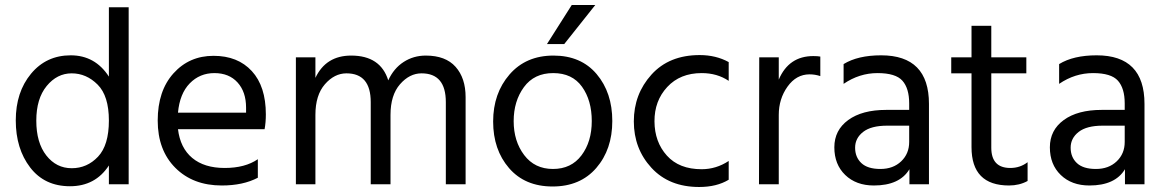

<svg xmlns="http://www.w3.org/2000/svg" viewBox="-20 -736 4659 767"><path d="M494 0H415V-75Q361 8 259.5 8Q158 8 100.5 -67Q43 -142 43 -255Q43 -368 104 -441.5Q165 -515 262.5 -515Q360 -515 415 -430V-707H494ZM266.5 -443Q208 -443 166.5 -392.5Q125 -342 125 -254Q125 -166 165 -115Q205 -64 266.5 -64Q328 -64 371.5 -110Q415 -156 415 -254.5Q415 -353 370 -398Q325 -443 266.5 -443Z M691 -286H963V-306Q963 -369 929 -406.5Q895 -444 836.5 -444Q778 -444 738 -403Q698 -362 691 -286ZM866 5Q751 5 680.5 -65.5Q610 -136 610 -254.5Q610 -373 673 -443Q736 -513 833 -513Q930 -513 986 -452Q1042 -391 1042 -279Q1042 -247 1037 -220H691Q700 -145 748 -105Q796 -65 877.5 -65Q959 -65 1010 -100V-26Q951 5 866 5Z M1840 0H1761V-328Q1761 -443 1664 -443Q1616 -443 1578 -399.5Q1540 -356 1540 -277V0H1461V-328Q1461 -443 1364 -443Q1316 -443 1278 -399.5Q1240 -356 1240 -277V0H1162V-507H1240V-425Q1282 -514 1383 -514Q1500 -514 1531 -415Q1553 -463 1592.5 -488.5Q1632 -514 1681 -514Q1760 -514 1800 -469Q1840 -424 1840 -348Z M2234 -560H2165L2264 -716H2358ZM2190 -444Q2114 -444 2073 -388Q2032 -332 2032 -252Q2032 -172 2074 -116.5Q2116 -61 2189 -61Q2262 -61 2303 -115.5Q2344 -170 2344 -252.5Q2344 -335 2305 -389.5Q2266 -444 2190 -444ZM2191 -514Q2301 -514 2363.5 -440Q2426 -366 2426 -252.5Q2426 -139 2362 -65Q2298 9 2187.5 9Q2077 9 2013.5 -64.5Q1950 -138 1950 -250.5Q1950 -363 2015.5 -438.5Q2081 -514 2191 -514Z M2773 11Q2653 11 2582.5 -65.5Q2512 -142 2512 -251Q2512 -360 2582.5 -438Q2653 -516 2775 -516Q2840 -516 2891 -488V-413Q2845 -444 2783 -444Q2697 -444 2645.5 -388.5Q2594 -333 2594.5 -251Q2595 -169 2644 -114.5Q2693 -60 2783 -60Q2841 -60 2891 -93V-18Q2843 11 2773 11Z M3091 0H3012L3013 -507H3091V-418Q3131 -512 3229 -512Q3247 -512 3257 -510V-432Q3236 -439 3214 -439Q3161 -439 3126 -390Q3091 -341 3091 -277Z M3471 5Q3400 5 3356.5 -37Q3313 -79 3313 -147.5Q3313 -216 3368.5 -256.5Q3424 -297 3520 -297H3612V-323Q3612 -383 3585 -413.5Q3558 -444 3485.5 -444Q3413 -444 3350 -401V-480Q3407 -515 3500 -515Q3691 -515 3691 -321V0H3613V-60Q3574 5 3471 5ZM3612 -169V-234H3524Q3460 -234 3428 -209Q3396 -184 3396 -146Q3396 -108 3421 -84.5Q3446 -61 3497 -61Q3548 -61 3580 -91.5Q3612 -122 3612 -169Z M4011 5Q3861 5 3861 -148V-443H3780V-507H3861V-633H3940V-507H4080V-443H3940V-146Q3940 -65 4016 -65Q4055 -65 4085 -88V-13Q4052 5 4011 5Z M4332 5Q4261 5 4217.5 -37Q4174 -79 4174 -147.5Q4174 -216 4229.5 -256.5Q4285 -297 4381 -297H4473V-323Q4473 -383 4446 -413.5Q4419 -444 4346.5 -444Q4274 -444 4211 -401V-480Q4268 -515 4361 -515Q4552 -515 4552 -321V0H4474V-60Q4435 5 4332 5ZM4473 -169V-234H4385Q4321 -234 4289 -209Q4257 -184 4257 -146Q4257 -108 4282 -84.5Q4307 -61 4358 -61Q4409 -61 4441 -91.5Q4473 -122 4473 -169Z"/></svg>

Font: Hind Kochi
Style: Regular
Weight: 400
Designer: Dhruvi Tolia
Foundry: Indian Type Foundry
Version: Version 0.702;PS 1.0;hotconv 1.0.81;makeotf.lib2.5.63406